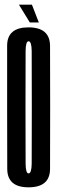

<svg xmlns="http://www.w3.org/2000/svg" viewBox="-20 -797 246 821"><path d="M102 4Q193.5 4 194 -74.5Q194.5 -153 194.5 -337.5Q194.5 -521.5 194 -600.8Q193.5 -680 102 -680Q10.5 -680 10.5 -601.5Q10.5 -523 10.5 -337.5Q10.5 -153 11 -74.5Q11.5 4 102 4ZM102 -55.5Q90 -55.5 89.5 -97.2Q89 -139 89 -337.5Q89 -538 89.5 -579.2Q90 -620.5 102 -620.5Q115 -620.5 115.5 -579.2Q116 -538 116 -337.5Q116 -139 115.5 -97.2Q115 -55.5 102 -55.5ZM107.5 -701H146L116.5 -777H61Z"/></svg>

Font: Anybody UltraCondensed
Style: Regular
Weight: 400
Width: 1
Version: Version 1.113;gftools[0.9.25]